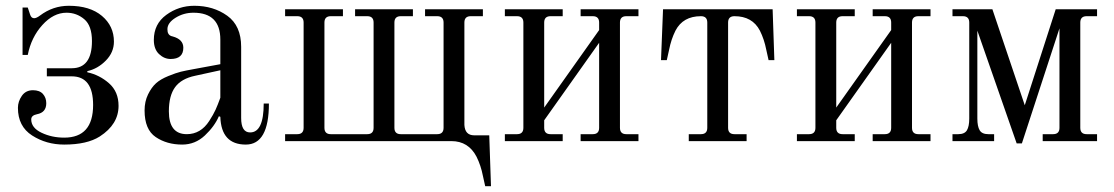

<svg xmlns="http://www.w3.org/2000/svg" viewBox="-20 -488 3852 664"><path d="M42 -115Q42 -137 55.5 -156.5Q69 -176 94 -176Q117 -176 128.5 -163Q140 -150 140 -131Q140 -99 108 -93Q88 -89 88 -75Q88 -46 123.5 -29Q159 -12 202 -12Q302 -12 302 -125Q302 -224 228 -224H142V-252H228Q298 -252 298 -346Q298 -399 271.5 -421.5Q245 -444 210 -444Q165 -444 126.5 -401.5Q88 -359 76 -298H58V-462H76L84 -438Q88 -425 98 -425Q106 -425 118 -434Q163 -468 218 -468Q291 -468 332.5 -433Q374 -398 374 -344Q374 -307 346 -278.5Q318 -250 282 -242V-238Q324 -229 357 -200Q390 -171 390 -122Q390 -58 325 -16Q281 12 202 12Q140 12 91 -19.5Q42 -51 42 -115Z M564 -103Q564 -24 626 -24Q650 -24 669.5 -35.5Q689 -47 703.5 -69.5Q718 -92 725.5 -108.5Q733 -125 742 -150V-245L655 -226Q607 -216 585.5 -186.5Q564 -157 564 -103ZM480 -106Q480 -137 492 -161.5Q504 -186 519.5 -200Q535 -214 562 -225Q589 -236 605.5 -240Q622 -244 650 -249L742 -266V-351Q742 -444 649 -444Q615 -444 587 -426.5Q559 -409 559 -387Q559 -377 562 -372Q566 -364 577 -362Q614 -352 614 -323Q614 -284 570 -284Q548 -284 530 -301Q512 -318 512 -350Q512 -405 555 -436.5Q598 -468 652 -468Q718 -468 766 -433.5Q814 -399 814 -326V-80Q814 -30 845 -30Q892 -30 892 -130H910Q910 12 830 12Q745 12 742 -84L737 -86Q722 -51 688.5 -19.5Q655 12 610 12Q557 12 518.5 -14Q480 -40 480 -106Z M966 0V-24H1008Q1030 -24 1030 -46V-410Q1030 -432 1008 -432H966V-456H1166V-432H1124Q1102 -432 1102 -410V-46Q1102 -24 1124 -24H1250Q1272 -24 1272 -46V-410Q1272 -432 1250 -432H1208V-456H1408V-432H1366Q1344 -432 1344 -410V-46Q1344 -24 1366 -24H1492Q1514 -24 1514 -46V-410Q1514 -432 1492 -432H1450V-456H1650V-432H1608Q1586 -432 1586 -410V-56Q1588 -20 1620 -20H1672L1678 156H1658L1650 120Q1643 84 1628 54Q1600 0 1541 0Z M1726 0V-24H1768Q1790 -24 1790 -46V-410Q1790 -432 1768 -432H1726V-456H1926V-432H1884Q1862 -432 1862 -410V-116L2052 -384V-410Q2052 -432 2030 -432H1988V-456H2188V-432H2146Q2124 -432 2124 -410V-46Q2124 -24 2146 -24H2188V0H1988V-24H2030Q2052 -24 2052 -46V-340L1862 -72V-46Q1862 -24 1884 -24H1926V0Z M2362 0V-24H2404Q2426 -24 2426 -46V-410Q2426 -432 2404 -432Q2342 -432 2316 -382Q2301 -352 2294 -316L2286 -280H2266L2273 -456H2652L2658 -280H2638L2630 -316Q2623 -352 2608 -382Q2582 -432 2520 -432Q2498 -432 2498 -410V-46Q2498 -24 2520 -24H2562V0Z M2736 0V-24H2778Q2800 -24 2800 -46V-410Q2800 -432 2778 -432H2736V-456H2936V-432H2894Q2872 -432 2872 -410V-116L3062 -384V-410Q3062 -432 3040 -432H2998V-456H3198V-432H3156Q3134 -432 3134 -410V-46Q3134 -24 3156 -24H3198V0H2998V-24H3040Q3062 -24 3062 -46V-340L2872 -72V-46Q2872 -24 2894 -24H2936V0Z M3274 0V-24H3294Q3316 -24 3324 -37.5Q3332 -51 3332 -78V-410Q3332 -432 3310 -432H3274V-456H3412L3524 -124L3631 -456H3774V-432H3738Q3716 -432 3716 -410V-46Q3716 -24 3738 -24H3774V0H3586V-24H3622Q3644 -24 3644 -46V-390L3514 8H3496L3360 -382V-78Q3360 -51 3368 -37.5Q3376 -24 3398 -24H3418V0Z"/></svg>

Font: Old Standard TT
Style: Regular
Weight: 400
Designer: Alexey Kryukov <alexios@thessalonica.org.ru>
Version: Version 2.2